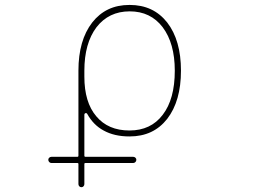

<svg xmlns="http://www.w3.org/2000/svg" viewBox="-20 -576 1040 790"><path d="M302.7 181.6V98.6Q302.7 94.7 297.9 94.7H191.4Q186.5 94.7 182.6 90.8Q178.7 86.9 178.7 81.5Q178.7 76.2 182.6 72.8Q186.5 69.3 191.4 69.3H297.9Q302.7 69.3 302.7 64.5V-285.2Q302.7 -410.2 359.4 -483.4Q387.7 -519.5 425.8 -537.6Q463.9 -555.7 513.2 -555.7Q562.5 -555.7 601.1 -537.6Q639.6 -519.5 668 -483.4Q724.6 -410.2 724.6 -285.2Q724.6 -160.2 668 -86.9Q639.6 -50.8 601.1 -32.7Q562.5 -14.6 512.7 -14.6Q450.2 -14.6 406.2 -39.1Q364.3 -61.5 338.9 -107.4Q336.9 -111.3 332 -110.4H331.1Q327.1 -108.4 327.1 -104.5V64.5Q327.1 69.3 332 69.3H528.3Q533.2 69.3 537.1 72.8Q541 76.2 541 81.5Q541 86.9 537.1 90.8Q533.2 94.7 528.3 94.7H332Q327.1 94.7 327.1 98.6V181.6Q327.1 186.5 323.7 190.4Q320.3 194.3 314.9 194.3Q309.6 194.3 306.2 190.4Q302.7 186.5 302.7 181.6ZM377 -463.9Q327.1 -397.5 327.1 -285.2V-260.7Q327.1 -155.3 376 -97.7Q424.8 -39.1 512.7 -39.1Q600.6 -39.1 649.4 -103.5Q699.2 -168 699.2 -285.2Q699.2 -397.5 649.4 -463.9Q599.6 -529.3 513.7 -529.3Q427.7 -529.3 377 -463.9Z"/></svg>

Font: Rounded-X Mgen+ 2m thin
Style: Regular
Weight: 100
Designer: [Source Han Sans]
Ryoko NISHIZUKA  (kana & ideographs); Paul D. Hunt (Latin, Greek & Cyrillic); Wenlong ZHANG  (bopomofo
Version: Version 1.059.20150602